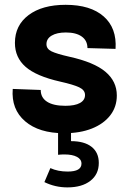

<svg xmlns="http://www.w3.org/2000/svg" viewBox="-20 -562 553 817"><path d="M259.3 -541.5Q159.7 -541.5 101.6 -497.8Q43.5 -454.1 43.5 -379.4Q43.5 -317.4 88.9 -277.6Q134.3 -237.8 235.8 -214.8Q292.5 -202.1 317.1 -190.4Q341.8 -178.7 341.8 -157.7Q341.8 -135.7 320.3 -123.8Q298.8 -111.8 258.3 -111.8Q207 -111.8 180.2 -129.2Q153.3 -146.5 153.3 -179.2L34.2 -183.6Q27.3 -97.2 86.7 -46.1Q146 4.9 253.4 4.9Q320.8 4.9 371.1 -15.1Q421.4 -35.2 449.2 -71.3Q477.1 -107.4 477.1 -155.8Q477.1 -215.8 428.7 -256.6Q380.4 -297.4 274.4 -320.8Q220.7 -333 199.2 -343.5Q177.7 -354 177.7 -374Q177.7 -397.5 200 -410.6Q222.2 -423.8 260.3 -423.8Q303.7 -423.8 327.9 -406.5Q352.1 -389.2 352.1 -357.4L471.7 -354Q477.5 -442.4 421.4 -491.9Q365.2 -541.5 259.3 -541.5ZM400.4 131.3Q400.4 86.9 369.6 62.7Q338.9 38.6 282.2 38.6V-0.5H227.1V96.7Q233.9 95.7 240.7 95.5Q247.6 95.2 254.4 95.2Q288.1 95.2 307.4 105.5Q326.7 115.7 326.7 134.3Q326.7 168 268.1 168Q226.1 168 194.3 153.3L168.9 212.9Q214.8 235.4 266.6 235.4Q328.6 235.4 364.5 207.5Q400.4 179.7 400.4 131.3Z"/></svg>

Font: Estedad-FD-VF Thin
Style: Regular
Weight: 100
Designer: Amin Abedi
Version: Version 5.0